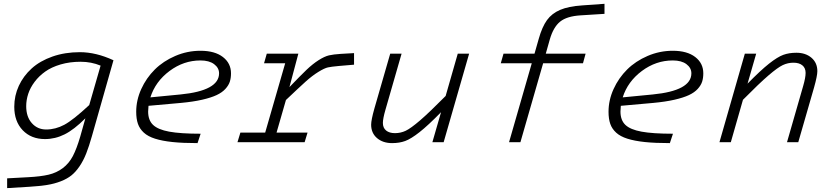

<svg xmlns="http://www.w3.org/2000/svg" viewBox="-20 -739 4336 998"><path d="M397 -28.8 423.8 -124Q365.2 -65.4 316.2 -40.8Q267.1 -16.1 213.9 -16.1Q142.1 -16.1 98.1 -62Q54.2 -107.9 54.2 -184.1Q54.2 -241.7 77.9 -293Q101.6 -344.2 144.8 -383.3Q188 -422.4 252.7 -445.1Q317.4 -467.8 395 -467.8Q479 -467.8 569.8 -425.8L458 -32.2Q442.9 21.5 428.2 58.6Q413.6 95.7 393.6 125.2Q373.5 154.8 351.3 172.6Q329.1 190.4 295.9 203.4Q262.7 216.3 224.6 222.4Q186.5 228.5 131.8 231.9L17.1 238.8V188L126 182.1Q191.9 178.7 232.9 168.9Q273.9 159.2 306.2 135Q338.4 110.8 358.4 72.8Q378.4 34.7 397 -28.8ZM116.2 -187Q116.2 -131.8 145.5 -98.9Q174.8 -65.9 220.2 -65.9Q268.1 -65.9 314 -90.3Q359.9 -114.7 443.8 -192.9L502.9 -397.9Q454.6 -418 398.9 -418Q342.8 -418 295.2 -404.1Q247.6 -390.1 215.1 -366.9Q182.6 -343.8 159.9 -313.5Q137.2 -283.2 126.7 -251.2Q116.2 -219.2 116.2 -187Z M1022.9 -43.9 1006.8 4.9Q930.7 4.9 877 -0.7Q823.2 -6.3 786.1 -18.1Q749 -29.8 727.5 -49.6Q706.1 -69.3 697 -95.2Q688 -121.1 688 -158.2Q688 -218.3 714.1 -275.9Q740.2 -333.5 784.4 -377.4Q828.6 -421.4 891.1 -448.2Q953.6 -475.1 1022 -475.1Q1096.7 -475.1 1138.7 -442.6Q1180.7 -410.2 1180.7 -357.9Q1180.7 -333.5 1174.6 -314.5Q1168.5 -295.4 1151.6 -276.9Q1134.8 -258.3 1106.2 -244.9Q1077.6 -231.4 1031 -220.7Q984.4 -210 920.9 -204.1L752 -189Q750 -169.4 750 -159.2Q750 -114.3 775.6 -89.8Q801.3 -65.4 859.4 -54.7Q917.5 -43.9 1022.9 -43.9ZM1022 -424.8Q934.6 -424.8 861.1 -369.9Q787.6 -314.9 761.7 -232.9L918 -248Q1118.7 -267.6 1118.7 -357.9Q1118.7 -386.2 1093 -405.5Q1067.4 -424.8 1022 -424.8Z M1229.5 -49.8H1358.4L1462.4 -410.2H1352.5L1366.7 -460H1530.8L1484.4 -286.1Q1542 -346.2 1573.7 -376.5Q1605.5 -406.7 1636.2 -426.3Q1667 -445.8 1689.9 -451.2Q1712.9 -456.5 1751.5 -459L1820.3 -462.9V-402.8L1740.7 -396Q1703.1 -392.6 1684.8 -388.7Q1666.5 -384.8 1634.8 -365.2Q1603 -345.7 1568.8 -314.9Q1534.7 -284.2 1466.3 -219.2L1417.5 -49.8H1578.6L1563.5 0H1214.4Z M2227.5 0 2272.5 -155.8Q2205.1 -86.9 2160.6 -52Q2116.2 -17.1 2086.2 -6.1Q2056.2 4.9 2018.1 4.9Q1970.2 4.9 1939.7 -21.2Q1909.2 -47.4 1909.2 -90.8Q1909.2 -115.2 1926.3 -175.8L2008.3 -460H2067.4L1983.4 -168Q1970.2 -122.1 1970.2 -100.1Q1970.2 -74.2 1987.1 -60.5Q2003.9 -46.9 2033.2 -46.9Q2062.5 -46.9 2088.9 -59.3Q2115.2 -71.8 2163.6 -113.3Q2211.9 -154.8 2296.4 -240.2L2359.4 -460H2418.5L2286.1 0Z M2583 -410.2 2597.2 -460H2758.3L2780.3 -537.1Q2797.9 -599.6 2823.2 -634.5Q2848.6 -669.4 2891.6 -687.7Q2934.6 -706.1 3005.9 -710.9L3122.1 -719.2V-667L2998 -659.2Q2926.3 -654.8 2891.4 -626.5Q2856.4 -598.1 2837.9 -534.2L2816.9 -460H3023.9L3010.3 -410.2H2803.2L2685.1 0H2626L2744.1 -410.2Z M3478 -43.9 3461.9 4.9Q3385.7 4.9 3332 -0.7Q3278.3 -6.3 3241.2 -18.1Q3204.1 -29.8 3182.6 -49.6Q3161.1 -69.3 3152.1 -95.2Q3143.1 -121.1 3143.1 -158.2Q3143.1 -218.3 3169.2 -275.9Q3195.3 -333.5 3239.5 -377.4Q3283.7 -421.4 3346.2 -448.2Q3408.7 -475.1 3477.1 -475.1Q3551.8 -475.1 3593.8 -442.6Q3635.7 -410.2 3635.7 -357.9Q3635.7 -333.5 3629.6 -314.5Q3623.5 -295.4 3606.7 -276.9Q3589.8 -258.3 3561.3 -244.9Q3532.7 -231.4 3486.1 -220.7Q3439.5 -210 3376 -204.1L3207 -189Q3205.1 -169.4 3205.1 -159.2Q3205.1 -114.3 3230.7 -89.8Q3256.3 -65.4 3314.5 -54.7Q3372.6 -43.9 3478 -43.9ZM3477.1 -424.8Q3389.6 -424.8 3316.2 -369.9Q3242.7 -314.9 3216.8 -232.9L3373 -248Q3573.7 -267.6 3573.7 -357.9Q3573.7 -386.2 3548.1 -405.5Q3522.5 -424.8 3477.1 -424.8Z M3910.6 -460 3865.7 -304.2Q3933.6 -373.5 3977.5 -408.2Q4021.5 -442.9 4051.5 -453.9Q4081.5 -464.8 4119.6 -464.8Q4167.5 -464.8 4198 -438.7Q4228.5 -412.6 4228.5 -369.1Q4228.5 -344.7 4211.4 -284.2L4129.4 0H4070.8L4154.8 -292Q4167.5 -335.9 4167.5 -359.9Q4167.5 -385.7 4150.6 -399.4Q4133.8 -413.1 4104.5 -413.1Q4075.2 -413.1 4048.8 -400.6Q4022.5 -388.2 3974.4 -346.9Q3926.3 -305.7 3841.8 -220.2L3778.8 0H3719.7L3851.6 -460Z"/></svg>

Font: IntelOne Mono Light
Style: Italic
Weight: 300
Italic angle: -16°
Designer: Fred Shallcrass
Foundry: Frere-Jones Type LLC
Version: Version 1.200;hotconv 1.1.0;makeotfexe 2.6.0;FJTRelease1.2